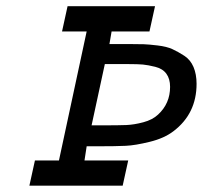

<svg xmlns="http://www.w3.org/2000/svg" viewBox="-20 -589 644 609"><path d="M327.1 -449.2H395.5Q420.9 -449.2 436 -448.7Q451.2 -448.2 480 -444.8Q508.8 -441.4 526.9 -433.1Q544.9 -424.8 564.5 -412.1Q584 -399.4 593.8 -376.5Q603.5 -353.5 603.5 -323.2Q603.5 -228.5 530.3 -172.9Q501 -150.4 455.1 -139.2Q409.2 -127.9 378.9 -126.5Q348.6 -125 289.1 -125H254.9L248 -80.1H386.7L369.1 0H73.2L90.8 -80.1H167L254.9 -489.3H176.8L194.3 -569.3H471.7L454.1 -489.3H334ZM388.7 -385.7H312.5L270.5 -191.4H303.7Q356.4 -191.4 380.9 -192.4Q405.3 -193.4 434.6 -201.2Q463.9 -209 481.4 -225.6Q519.5 -260.7 519.5 -313.5Q519.5 -338.9 507.8 -355Q496.1 -371.1 472.7 -377Q449.2 -382.8 433.1 -384.3Q417 -385.7 388.7 -385.7Z"/></svg>

Font: Thabit-Bold-Oblique
Style: Bold Oblique
Weight: 700
Designer: Regenerated by Nadim Shaikli
Foundry: MAK Alagha
Version: 0.01